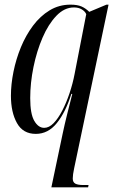

<svg xmlns="http://www.w3.org/2000/svg" viewBox="-20 -566 500 826"><path d="M250 7Q258 -31 269.5 -77Q281 -123 291 -162H287Q262 -83 224.5 -36.5Q187 10 134 10Q79 10 53 -36.5Q27 -83 27 -154Q27 -203 38 -257.5Q49 -312 70 -363Q91 -414 122 -455.5Q153 -497 193.5 -521.5Q234 -546 283 -546Q313 -546 331 -538Q349 -530 364 -515L438 -546H447L299 158Q293 186 293 202Q293 218 304 224Q315 230 339 230H361L359 240H201ZM170 -16Q191 -16 210.5 -36Q230 -56 247.5 -89.5Q265 -123 279 -164.5Q293 -206 301 -248L351 -505Q346 -517 332 -525.5Q318 -534 298 -534Q257 -534 222.5 -498Q188 -462 163 -404Q138 -346 124 -277.5Q110 -209 110 -144Q110 -76 127.5 -46Q145 -16 170 -16Z"/></svg>

Font: Noto Serif Display ExtraCondensed
Style: Italic
Weight: 400
Width: 2
Italic angle: -12°
Designer: Monotype Design Team
Foundry: Monotype Imaging Inc.
Version: Version 2.009